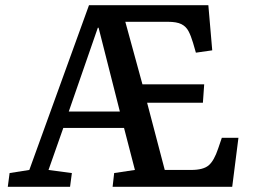

<svg xmlns="http://www.w3.org/2000/svg" viewBox="-20 -720 975 740"><path d="M10 0 17 -53 93 -65 323 -700H783L798 -526L735 -517L724 -555Q716 -582 706.5 -600Q697 -618 679 -627Q661 -636 627 -636H463L529 -395H767L762 -324H547L615 -65H717Q763 -65 784 -82.5Q805 -100 821 -148L835 -189H899L875 0H414L420 -53L500 -65L458 -227H224L167 -65L257 -53L250 0ZM245 -290H442L360 -613H357Z"/></svg>

Font: Literata 12pt Medium
Style: Italic
Weight: 500
Italic angle: -2°
Designer: Latin by Veronika Burian and Jose Scaglione. Greek by Irene Vlachou. Cyrillic by Vera Evstafieva
Foundry: TypeTogether
Version: Version 3.002